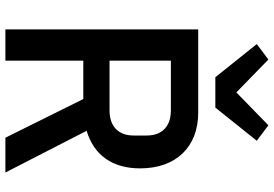

<svg xmlns="http://www.w3.org/2000/svg" viewBox="-168 -824 992 695"><g transform="rotate(90 327.5 -476.0)"><path d="M199 0H86V-698H387C512 -698 589 -617 589 -488C589 -388 542 -321 453 -294L604 0H478L338 -282H199ZM379 -377C436 -377 470 -408 470 -464V-512C470 -568 436 -599 379 -599H199V-377ZM259 -760 139 -910 195 -952 314 -836 433 -952 489 -910 369 -760Z"/></g></svg>

Font: Plexus Sans Medium
Style: Regular
Weight: 500
Version: Version 2.001;PS 002.001;hotconv 1.0.70;makeotf.lib2.5.58329